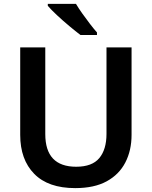

<svg xmlns="http://www.w3.org/2000/svg" viewBox="-20 -958 781 988"><path d="M657 -264Q657 -184 625 -122Q593 -60 529 -25Q465 10 367 10Q228 10 156 -63.5Q84 -137 84 -264V-714H213V-268Q213 -100 372 -100Q454 -100 491 -144.5Q528 -189 528 -269V-714H657ZM371 -938Q384 -916 403.5 -888.5Q423 -861 443 -835Q463 -809 479 -791V-778H394Q370 -796 336.5 -824Q303 -852 272.5 -880.5Q242 -909 226 -928V-938Z"/></svg>

Font: Noto Sans Cherokee SemiBold
Style: Regular
Weight: 600
Designer: Monotype Design Team
Foundry: Monotype Imaging Inc.
Version: Version 2.001; ttfautohint (v1.8.4.7-5d5b)